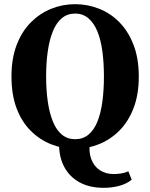

<svg xmlns="http://www.w3.org/2000/svg" viewBox="-20 -695 719 920"><path d="M478 205Q409 205 361 178.5Q313 152 288 105Q263 58 263 -4V-20L411 -18Q404 31 417 66.5Q430 102 458.5 120.5Q487 139 524 139Q539 139 558 136.5Q577 134 595 126L611 166Q587 186 551.5 195.5Q516 205 478 205ZM340 18Q280 18 225.5 -3.5Q171 -25 127.5 -68Q84 -111 59.5 -176Q35 -241 35 -329Q35 -415 60 -480Q85 -545 128 -588Q171 -631 225.5 -653Q280 -675 340 -675Q399 -675 454 -653.5Q509 -632 551.5 -589Q594 -546 619.5 -481Q645 -416 645 -328Q645 -242 620 -177Q595 -112 552 -69Q509 -26 454 -4Q399 18 340 18ZM340 -28Q377 -28 403.5 -49.5Q430 -71 446.5 -111.5Q463 -152 470.5 -207.5Q478 -263 478 -329Q478 -394 470.5 -449.5Q463 -505 446.5 -545Q430 -585 403.5 -607.5Q377 -630 340 -630Q303 -630 276.5 -608Q250 -586 233.5 -545.5Q217 -505 209 -450Q201 -395 201 -329Q201 -263 209 -208Q217 -153 233.5 -112.5Q250 -72 276.5 -50Q303 -28 340 -28Z"/></svg>

Font: Source Serif 4 36pt
Style: Bold
Weight: 700
Designer: Frank Grießhammer
Foundry: Adobe Systems Incorporated
Version: Version 4.004;hotconv 1.0.116;makeotfexe 2.5.65601